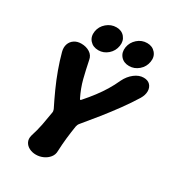

<svg xmlns="http://www.w3.org/2000/svg" viewBox="-211 -994 1015 1125"><g transform="rotate(30 296.5 -431.5)"><path d="M210.6 15Q185 15 164.7 4.5Q144.4 -6 135 -24.8Q125.6 -43.6 132 -68.2Q147.2 -115.8 155.2 -157.1Q163.2 -198.4 170.6 -245Q172.2 -252 171.1 -257.5Q170 -263 168 -268.8Q143 -318.6 119.3 -371Q95.6 -423.4 76.1 -477.1Q56.6 -530.8 42.6 -583Q35.2 -610.8 42.7 -633.1Q50.2 -655.4 69.8 -668.7Q89.4 -682 117 -682Q150.2 -682 174.8 -666.3Q199.4 -650.6 204 -621.6Q216.2 -561.2 229.8 -507.4Q243.4 -453.6 271.4 -397.2Q275.2 -389.6 281.4 -397.2Q314 -434.2 339.3 -467.6Q364.6 -501 385.6 -535.4Q406.6 -569.8 424.4 -609.2Q442.6 -646.2 472.4 -669.1Q502.2 -692 533.4 -692Q561.8 -692 577.1 -675.7Q592.4 -659.4 592.7 -634.2Q593 -609 576.6 -581.2Q544.4 -529 505.7 -475.9Q467 -422.8 425.4 -370.7Q383.8 -318.6 342 -268.8Q337 -263 334.6 -257.5Q332.2 -252 330.6 -245Q323.2 -198.4 318.6 -157.1Q314 -115.8 312 -68.2Q312 -43.6 296.9 -24.8Q281.8 -6 258.7 4.5Q235.6 15 210.6 15ZM221.5 -697.8Q184.8 -697.8 163.6 -722.1Q142.4 -746.4 148.2 -783.2Q154 -818.6 182.6 -843.2Q211.1 -867.8 247.8 -867.8Q283.2 -867.8 303.6 -843.2Q324 -818.6 318.2 -783.2Q312.4 -746.4 284.6 -722.1Q256.7 -697.8 221.5 -697.8ZM423.6 -707.8Q386.8 -707.8 366.1 -732.1Q345.4 -756.4 351.2 -793Q357.4 -828.6 385.2 -853.2Q413 -877.8 449.8 -877.8Q485.2 -877.8 506.3 -853.2Q527.4 -828.6 521.2 -793Q515.4 -756.4 487.2 -732.1Q459 -707.8 423.6 -707.8Z"/></g></svg>

Font: Winky Sans
Style: Italic
Weight: 400
Italic angle: -8.97852°
Designer: Simon Atzbach
Foundry: typofactur
Version: Version 1.205